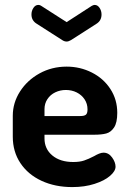

<svg xmlns="http://www.w3.org/2000/svg" viewBox="-20 -752 524 781"><path d="M365 -732Q377 -732 385 -720Q393 -708 393 -693Q393 -668 372 -655L269 -589Q259 -583 251 -583Q242 -583 233 -589L130 -655Q108 -668 108 -693Q108 -708 116 -720Q124 -732 136 -732Q143 -732 148 -728L251 -662L353 -728Q360 -732 365 -732ZM457 -293Q457 -253 444 -233.5Q431 -214 412 -209Q393 -204 364 -204H161V-189Q161 -146 193 -119.5Q225 -93 278 -93Q304 -93 322 -99Q340 -105 363 -117Q373 -123 383 -127Q393 -131 401 -131Q422 -131 436 -111.5Q450 -92 450 -74Q450 -56 427.5 -36.5Q405 -17 364.5 -4Q324 9 274 9Q204 9 149 -16.5Q94 -42 63 -88.5Q32 -135 32 -196V-281Q32 -334 61.5 -380Q91 -426 141 -453.5Q191 -481 251 -481Q306 -481 353.5 -457Q401 -433 429 -390Q457 -347 457 -293ZM336 -307Q336 -330 324 -348Q312 -366 292 -376Q272 -386 248 -386Q225 -386 205 -376.5Q185 -367 173 -349Q161 -331 161 -308V-280H307Q323 -280 329.5 -285.5Q336 -291 336 -307Z"/></svg>

Font: Dosis
Style: Regular
Weight: 400
Designer: Edgar Tolentino, Pablo Impallari, Igino Marini
Foundry: Edgar Tolentino, Pablo Impallari, Igino Marini
Version: Version 1.007;Glyphs 3.1.1 (3134)